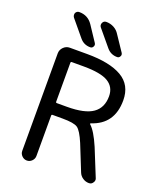

<svg xmlns="http://www.w3.org/2000/svg" viewBox="-170 -1084 974 1168"><g transform="rotate(20 316.5 -500.0)"><path d="M192.4 -418Q192.4 -411.1 199.2 -411.1H263.7Q379.9 -411.1 431.6 -447.8Q483.4 -484.4 483.4 -558.6Q483.4 -618.2 435.5 -647.5Q387.7 -676.8 276.4 -676.8H199.2Q192.4 -676.8 192.4 -669.9ZM100.6 -66.4V-697.3Q100.6 -720.7 117.7 -737.8Q134.8 -754.9 158.2 -754.9H270.5Q417 -754.9 495.1 -709.5Q573.2 -664.1 573.2 -564.5Q573.2 -410.2 434.6 -366.2Q432.6 -365.2 432.1 -363.3Q431.6 -361.3 433.6 -359.4Q467.8 -329.1 505.9 -240.2L577.1 -64.5Q580.1 -58.6 580.1 -51.8Q580.1 -43 574.2 -35.2Q565.4 -20.5 547.9 -20.5Q526.4 -20.5 508.3 -32.7Q490.2 -44.9 482.4 -64.5L415 -232.4Q385.7 -301.8 361.8 -318.4Q337.9 -335 263.7 -335H199.2Q192.4 -335 192.4 -328.1V-66.4Q192.4 -47.9 178.7 -34.2Q165 -20.5 146.5 -20.5Q127.9 -20.5 114.3 -34.2Q100.6 -47.9 100.6 -66.4ZM447.3 -799.8Q406.2 -799.8 379.9 -831.1L293 -935.5Q283.2 -948.2 290 -963.4Q296.9 -978.5 313.5 -978.5Q339.8 -978.5 362.8 -966.3Q385.7 -954.1 399.4 -931.6L464.8 -834Q468.8 -828.1 468.8 -821.3Q468.8 -816.4 465.8 -811.5Q460 -799.8 447.3 -799.8ZM273.4 -799.8Q231.4 -799.8 205.1 -832L119.1 -935.5Q113.3 -943.4 113.3 -952.1Q113.3 -958 115.2 -963.9Q123 -978.5 138.7 -978.5Q194.3 -978.5 225.6 -932.6L291 -834Q294.9 -828.1 294.9 -822.3Q294.9 -816.4 292 -811.5Q286.1 -799.8 273.4 -799.8Z"/></g></svg>

Font: Gen Jyuu Gothic Regular
Style: Regular
Weight: 400
Designer: [Source Han Sans]
Ryoko NISHIZUKA  (kana & ideographs); Paul D. Hunt (Latin, Greek & Cyrillic); Wenlong ZHANG  (bopomofo
Version: Version 1.002.20150607